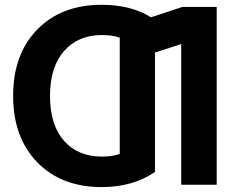

<svg xmlns="http://www.w3.org/2000/svg" viewBox="-20 -761 992 793"><path d="M400.4 -114.3Q444.3 -114.3 474.6 -125V-605.5Q444.3 -616.2 400.4 -616.2Q302.7 -616.2 244.6 -550.3Q186.5 -484.4 186.5 -364.7Q186.5 -245.1 244.1 -179.7Q301.8 -114.3 400.4 -114.3ZM733.4 -732.4H875V2H728.5V-579.1L620.1 -543.9V-50.8Q528.3 11.7 400.4 11.7Q233.4 11.7 133.8 -90.8Q34.2 -193.4 34.2 -365.2Q34.2 -537.1 133.8 -639.2Q233.4 -741.2 400.4 -741.2Q521.5 -741.2 603.5 -689.5Z"/></svg>

Font: Gen Shin Gothic Bold
Style: Bold
Weight: 700
Designer: [Source Han Sans]
Ryoko NISHIZUKA  (kana & ideographs); Paul D. Hunt (Latin, Greek & Cyrillic); Wenlong ZHANG  (bopomofo
Version: Version 1.002.20150607